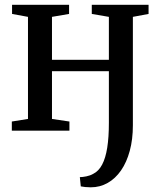

<svg xmlns="http://www.w3.org/2000/svg" viewBox="-20 -558 682 820"><path d="M367.5 242Q356 242 343.8 240.8Q331.5 239.5 325 238L321 198.5Q332.5 198.5 348.8 195.2Q365 192 378 184.5Q401.5 173 416.2 145Q431 117 438 72.5Q445 28 445 -33V-254H202V-50L276.5 -39V0H30.5V-39L99.5 -50V-486L31.5 -498.5V-537.5H275V-498.5L202 -486V-302.5H445V-486L372 -498.5V-537.5H614.5V-498.5L547.5 -486V-23Q547.5 37.5 534.2 86.2Q521 135 497 169.8Q473 204.5 440 223.2Q407 242 367.5 242Z"/></svg>

Font: Merriweather 60pt
Style: Regular
Weight: 400
Version: Version 2.100